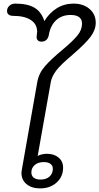

<svg xmlns="http://www.w3.org/2000/svg" viewBox="-20 -1035 551 1065"><path d="M99 -76Q99 -81 101 -93L187 -581Q196 -630 230.5 -669Q265 -708 329 -761Q383 -806 409 -837.5Q435 -869 435 -904Q435 -927 419.5 -939.5Q404 -952 372 -952Q323 -952 291.5 -923Q260 -894 251 -842Q248 -824 237.5 -814Q227 -804 210 -804Q197 -804 190 -811Q183 -818 183 -830L186 -859Q186 -901 151 -924Q116 -947 53 -947Q37 -947 28 -954Q19 -961 19 -974Q19 -991 32 -1003Q45 -1015 65 -1015Q133 -1015 171.5 -992Q210 -969 226 -918Q254 -964 295.5 -989.5Q337 -1015 388 -1015Q442 -1015 476.5 -985.5Q511 -956 511 -909Q511 -870 483.5 -832.5Q456 -795 382 -731Q315 -675 291 -642.5Q267 -610 262 -581L189 -170Q197 -175 211.5 -178.5Q226 -182 240 -182Q280 -182 305 -161Q330 -140 330 -105Q330 -55 294 -22.5Q258 10 202 10Q156 10 127.5 -13.5Q99 -37 99 -76ZM273 -99Q273 -116 260 -126Q247 -136 223 -136Q192 -136 173 -120Q154 -104 154 -78Q154 -60 167 -49.5Q180 -39 205 -39Q236 -39 254.5 -55.5Q273 -72 273 -99Z"/></svg>

Font: Kodchasan
Style: Italic
Weight: 400
Italic angle: -10°
Version: Version 1.000; ttfautohint (v1.6)